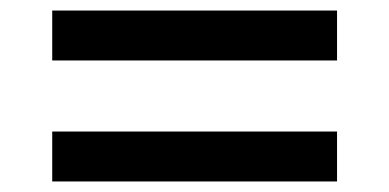

<svg xmlns="http://www.w3.org/2000/svg" viewBox="-20 -466 746 368"><path d="M80.1 -445.8H626V-350.1H80.1ZM80.1 -213.9H626V-118.2H80.1Z"/></svg>

Font: Aldrich
Style: Regular
Weight: 400
Designer: Matthew Desmond
Foundry: Matthew Desmond
Version: Version 1.001 2011